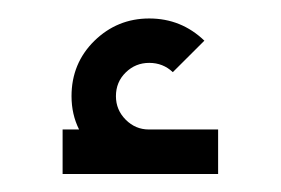

<svg xmlns="http://www.w3.org/2000/svg" viewBox="-20 -677 309 211"><path d="M66.9 -534.7Q58.6 -551.3 58.6 -571.3Q58.6 -607.4 83.7 -632.1Q108.9 -656.7 144 -656.7Q179.2 -656.7 204.6 -632.3L169.9 -597.7Q159.2 -607.9 144 -607.9Q128.9 -607.9 118.2 -597.4Q107.4 -586.9 107.4 -571.3Q107.4 -556.2 118.2 -545.4Q128.9 -534.7 143.6 -534.7H219.7V-485.8H48.8V-534.7Z"/></svg>

Font: Catrinity
Style: Regular
Weight: 400
Designer: Alexander Lange
Foundry: High-Logic / Made with FontCreator
Version: Version 2.090;May 20, 2024;FontCreator 15.0.0.2974 64-bit